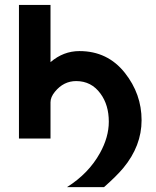

<svg xmlns="http://www.w3.org/2000/svg" viewBox="-20 -557 626 772"><path d="M56.2 0V-537.1H183.1V-307.1Q234.9 -351.6 299.3 -351.6Q412.6 -351.6 481.9 -264.2Q549.3 -179.2 549.3 -73.7Q549.3 29.8 475.6 118.7Q448.7 150.9 398.4 195.3H249.5Q336.4 140.6 381.8 58.6Q417.5 -5.4 417.5 -67.9Q417.5 -134.8 384.3 -180.2Q347.7 -231 286.1 -231Q235.8 -231 200.7 -188Q183.1 -166.5 183.1 -146V0Z"/></svg>

Font: Consola Mono
Style: Bold
Weight: 700
Monospace: yes
Designer: Wojciech Kalinowski "wmk69" (wmk69@o2.pl)
Foundry: Wojciech Kalinowski "wmk69" (wmk69@o2.pl)
Version: Version 2.1.0